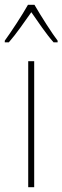

<svg xmlns="http://www.w3.org/2000/svg" viewBox="-41 -849 261 803"><path d="M103 -829H76C52 -786 4 -713 -21 -679V-672H-4C26 -706 64 -761 90 -798C117 -759 152 -707 183 -672H200V-679C180 -704 129 -784 103 -829ZM102 -66V-593H77V-66Z"/></svg>

Font: Noto Sans Malayalam UI Condensed Thin
Style: Regular
Weight: 100
Width: 3
Designer: Jelle Bosma - Monotype Design Team
Foundry: Monotype Imaging Inc.
Version: Version 2.104